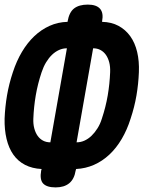

<svg xmlns="http://www.w3.org/2000/svg" viewBox="-26 -790 646 835"><path d="M216 25Q178 25 162 8.5Q146 -8 153 -48L155 -55Q114 -57 83 -73Q52 -89 32 -117.5Q12 -146 2.5 -186Q-7 -226 -6 -274Q-4 -325 4.5 -375Q13 -425 30 -476Q46 -525 69.5 -564.5Q93 -604 123 -632.5Q153 -661 189.5 -677.5Q226 -694 268 -695V-697Q275 -737 296.5 -753.5Q318 -770 356 -770Q393 -770 409 -752Q425 -734 418 -697V-695Q459 -694 489.5 -677.5Q520 -661 540.5 -632.5Q561 -604 570.5 -564Q580 -524 578 -476Q576 -425 567.5 -375Q559 -325 542 -274Q527 -226 503.5 -186Q480 -146 449.5 -117.5Q419 -89 382.5 -73Q346 -57 305 -55L303 -48Q297 -11 275 7Q253 25 216 25ZM193 -171 265 -580Q247 -580 230.5 -572.5Q214 -565 200 -551.5Q186 -538 174.5 -519Q163 -500 155 -476Q138 -425 129.5 -375Q121 -325 119 -274Q118 -251 123 -232Q128 -213 137.5 -199.5Q147 -186 161 -178.5Q175 -171 193 -171ZM379 -580 307 -171Q325 -171 341.5 -178.5Q358 -186 372 -199.5Q386 -213 398 -232Q410 -251 417 -274Q434 -325 442.5 -375Q451 -425 453 -476Q454 -500 449 -519Q444 -538 434.5 -551.5Q425 -565 411 -572.5Q397 -580 379 -580Z"/></svg>

Font: Maple Mono NL ExtraBold
Style: Italic
Weight: 800
Italic angle: -10°
Monospace: yes
Designer: subframe7536
Version: Version 7.000